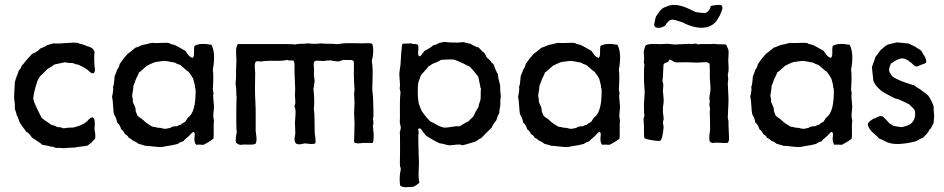

<svg xmlns="http://www.w3.org/2000/svg" viewBox="-20 -608 3943 802"><path d="M42 -154V-173Q39 -194 39 -198Q39 -209 39.5 -220Q40 -231 41 -244Q42 -257 42 -265Q43 -268 45.5 -277Q48 -286 50 -290Q53 -294 58 -313Q67 -321 70 -332L85 -350Q89 -356 99.5 -367Q110 -378 114 -383Q136 -391 148 -405Q171 -414 176 -419Q185 -421 204 -427Q224 -425 255 -428Q286 -431 304 -429Q309 -426 322.5 -423Q336 -420 341 -416Q365 -411 373 -397Q373 -393 375 -392Q372 -364 375 -332Q375 -330 376 -322.5Q377 -315 376 -310.5Q375 -306 371 -302Q361 -301 352.5 -310Q344 -319 340 -320Q336 -324 325 -329Q314 -334 310 -337Q304 -337 282 -345Q266 -344 252 -348L209 -339Q205 -338 200 -333.5Q195 -329 192 -328Q190 -327 184 -323.5Q178 -320 176 -317Q171 -313 162 -303.5Q153 -294 148 -290Q147 -288 137 -272Q119 -218 119 -194Q123 -175 154 -116Q160 -110 174.5 -100.5Q189 -91 195 -86Q206 -85 220 -77Q231 -78 245 -72Q269 -76 285 -75Q321 -83 341 -99Q344 -101 348.5 -106.5Q353 -112 357.5 -115Q362 -118 368 -118Q374 -112 375.5 -101.5Q377 -91 375.5 -80.5Q374 -70 376 -58Q378 -54 378 -44.5Q378 -35 378 -33Q377 -27 371 -22Q365 -17 364 -14Q348 -1 346 0Q338 2 320 4Q302 6 294 8Q252 10 248 11Q242 11 232 10Q222 9 215 10Q213 10 208.5 8Q204 6 201 5Q199 4 196 4.5Q193 5 192 5Q191 5 189 4L187 2L157 -3Q150 -10 134.5 -19.5Q119 -29 114 -33Q100 -54 89 -58Q87 -62 74 -79Q61 -96 58 -109Q57 -113 54 -119Q51 -125 50 -127Q49 -130 47.5 -136.5Q46 -143 44 -146Q44 -150 42 -154Z M869 -235 872 -216Q869 -212 871.5 -190Q874 -168 874 -163Q874 -157 872.5 -145Q871 -133 871 -123.5Q871 -114 874 -106Q872 -93 872.5 -67.5Q873 -42 872 -30Q866 -22 830 -3Q809 -5 800 -3Q792 -9 792 -30Q792 -33 793 -40Q794 -47 793 -51Q792 -55 789 -57Q783 -56 776 -47.5Q769 -39 767 -38Q766 -37 757.5 -30Q749 -23 746 -18Q733 -15 723 -7Q707 -2 672 3L657 6Q645 7 621.5 4Q598 1 587 1Q569 -5 559 -7Q547 -17 538 -19Q524 -31 518 -32Q515 -41 502 -48Q495 -63 486 -68Q481 -88 469 -96Q468 -111 456 -131Q454 -140 452.5 -166Q451 -192 448 -204Q455 -234 452 -246Q456 -252 457 -269Q458 -286 459 -290Q460 -293 464 -302Q468 -311 469 -317Q477 -325 480 -341Q483 -344 488.5 -352.5Q494 -361 496 -363Q512 -382 513 -383Q520 -387 546 -409Q552 -410 563 -415Q574 -420 579 -421L590 -423Q591 -423 601.5 -426Q612 -429 617 -429Q619 -429 624.5 -428.5Q630 -428 633 -428Q640 -428 660 -429Q680 -430 686 -428L694 -424L710 -420Q715 -418 754 -396Q756 -393 760 -387.5Q764 -382 766.5 -378.5Q769 -375 774 -371.5Q779 -368 784 -366Q791 -370 790.5 -388.5Q790 -407 792 -416Q814 -430 863 -421Q882 -386 869 -317Q873 -295 869 -235ZM787 -279 778 -294Q768 -307 768 -308Q761 -312 750 -322Q739 -332 734 -336Q714 -343 710 -347Q703 -347 691 -350Q679 -353 671 -353Q662 -354 648 -351.5Q634 -349 630 -349Q622 -347 608.5 -340.5Q595 -334 593 -333Q565 -307 560 -305Q559 -299 554 -290Q549 -281 548 -278Q537 -249 537 -248Q537 -239 534.5 -225.5Q532 -212 532 -207Q536 -191 535 -182Q537 -178 541 -168.5Q545 -159 546 -156Q546 -151 546.5 -146.5Q547 -142 548.5 -139Q550 -136 551.5 -132Q553 -128 554 -125Q558 -121 569 -113.5Q580 -106 584 -101Q592 -93 616 -79Q620 -79 642 -74Q648 -75 655.5 -72.5Q663 -70 669 -70Q673 -70 676 -70.5Q679 -71 682 -72Q685 -73 688 -73Q691 -73 695.5 -76.5Q700 -80 704 -79Q705 -80 708 -80.5Q711 -81 714 -80.5Q717 -80 720 -81Q726 -86 735 -87Q738 -91 754 -100Q756 -102 759.5 -108.5Q763 -115 765 -117Q799 -138 797 -237Q797 -239 795 -238Q795 -253 787 -279Z M1150 -424H1172Q1207 -424 1212 -422Q1221 -425 1238.5 -425Q1256 -425 1264 -427Q1298 -423 1321 -427Q1327 -425 1371 -425Q1373 -425 1381 -424Q1389 -423 1393 -424Q1394 -424 1415 -427Q1426 -428 1455 -427.5Q1484 -427 1496 -427Q1527 -429 1535 -425Q1544 -395 1533 -353Q1536 -336 1536.5 -317Q1537 -298 1536 -271.5Q1535 -245 1535 -233Q1535 -229 1536.5 -220Q1538 -211 1538 -206Q1539 -191 1539.5 -161.5Q1540 -132 1540 -123Q1540 -121 1539 -118.5Q1538 -116 1538 -115Q1538 -111 1539 -103.5Q1540 -96 1539.5 -90.5Q1539 -85 1537 -80Q1539 -75 1539 -66.5Q1539 -58 1541 -53Q1541 -16 1537 -11H1499Q1496 -11 1488 -10Q1480 -9 1476.5 -9Q1473 -9 1467.5 -10Q1462 -11 1459 -14Q1459 -25 1460 -52.5Q1461 -80 1461 -93Q1461 -100 1460 -114Q1459 -128 1459 -135Q1459 -142 1460 -156Q1461 -170 1461 -178Q1461 -184 1460 -197Q1459 -210 1459 -217Q1459 -220 1460 -225.5Q1461 -231 1461 -233Q1461 -238 1460 -248.5Q1459 -259 1459 -265Q1459 -270 1458.5 -280Q1458 -290 1458 -295Q1458 -298 1458.5 -324.5Q1459 -351 1456 -354Q1451 -357 1444 -357.5Q1437 -358 1430.5 -357.5Q1424 -357 1415 -358Q1412 -357 1404.5 -354.5Q1397 -352 1393 -351Q1389 -351 1377 -353L1360 -356Q1357 -355 1347 -355Q1337 -355 1333 -353Q1300 -356 1295 -353Q1291 -349 1290.5 -343Q1290 -337 1291 -327.5Q1292 -318 1292 -315Q1292 -311 1291.5 -304.5Q1291 -298 1291 -295Q1291 -291 1292.5 -283.5Q1294 -276 1294 -272Q1294 -264 1292 -254Q1292 -246 1289 -238Q1295 -188 1291 -153Q1294 -133 1294 -96Q1294 -59 1295 -49Q1300 -16 1297 -9Q1287 -4 1256 -9Q1251 -9 1242.5 -7Q1234 -5 1229.5 -5Q1225 -5 1217 -8Q1206 -18 1213 -45Q1214 -50 1213 -70Q1212 -90 1212 -94Q1212 -101 1213.5 -116.5Q1215 -132 1214.5 -143.5Q1214 -155 1210 -165Q1213 -171 1213.5 -177.5Q1214 -184 1213 -194.5Q1212 -205 1212 -209Q1212 -214 1212.5 -223Q1213 -232 1213 -236Q1213 -247 1211.5 -274Q1210 -301 1210 -313Q1212 -345 1207 -354Q1203 -356 1193 -355.5Q1183 -355 1180 -358Q1163 -353 1126.5 -354Q1090 -355 1072 -351Q1068 -351 1060 -352Q1052 -353 1049 -351Q1041 -343 1046 -307Q1046 -297 1045.5 -272.5Q1045 -248 1045 -236Q1045 -224 1045.5 -209.5Q1046 -195 1047 -177.5Q1048 -160 1048 -150V-61Q1048 -56 1050 -44Q1052 -32 1051.5 -23.5Q1051 -15 1048 -8Q1040 -3 1018 -4Q996 -5 985 -3Q977 -3 966 -12Q962 -28 969 -55Q967 -70 967 -98Q967 -126 967 -132Q967 -194 969 -202Q967 -203 967 -217Q967 -231 967 -233Q967 -234 964 -258Q964 -262 965 -272Q966 -282 966 -287V-315Q966 -321 967 -339Q968 -357 967 -367Q967 -371 966.5 -382Q966 -393 966 -398.5Q966 -404 968 -411.5Q970 -419 974 -424Z M2034 -345 2038 -343Q2040 -340 2042 -339Q2051 -311 2060 -298Q2060 -284 2069 -252Q2069 -226 2072 -205Q2070 -197 2070 -182Q2070 -167 2069 -161Q2069 -160 2067 -151.5Q2065 -143 2066 -138Q2056 -118 2053 -105Q2040 -90 2033 -74Q2011 -53 1990 -31Q1985 -30 1967 -17Q1963 -16 1942.5 -9.5Q1922 -3 1910 -1Q1906 -6 1884 -3.5Q1862 -1 1858 -1Q1852 -1 1838.5 -5Q1825 -9 1818 -9Q1803 -14 1760 -41Q1759 -42 1746 -58Q1744 -60 1742 -64Q1740 -68 1737 -70Q1734 -72 1730 -72Q1727 -70 1727 -67.5Q1727 -65 1728 -60.5Q1729 -56 1729 -53Q1726 -47 1728 9Q1730 65 1730 73Q1730 80 1729 98.5Q1728 117 1728.5 130Q1729 143 1732 155Q1728 159 1719 165Q1710 171 1708 172Q1705 172 1693 173Q1681 174 1675 174Q1669 174 1662 172.5Q1655 171 1651 166Q1647 128 1654 101Q1654 100 1654 97.5Q1654 95 1653.5 93.5Q1653 92 1652 89.5Q1651 87 1651 85Q1650 79 1650.5 58.5Q1651 38 1651 30Q1651 20 1651 -13Q1651 -46 1650 -57Q1654 -67 1654 -75Q1654 -80 1652 -86.5Q1650 -93 1650 -96Q1651 -121 1650.5 -140.5Q1650 -160 1650.5 -182.5Q1651 -205 1653 -222Q1653 -225 1651.5 -229.5Q1650 -234 1650 -236Q1649 -239 1650 -244.5Q1651 -250 1651 -252Q1651 -258 1649.5 -274Q1648 -290 1648 -298Q1648 -304 1653 -339Q1654 -350 1655 -372Q1656 -394 1658 -405Q1658 -416 1661 -425Q1666 -426 1677.5 -426Q1689 -426 1695 -427Q1698 -427 1702.5 -425Q1707 -423 1711 -424Q1719 -425 1725 -421Q1729 -416 1727 -397.5Q1725 -379 1730 -373Q1736 -372 1739.5 -377.5Q1743 -383 1744 -384Q1746 -387 1750 -391Q1754 -395 1755 -397Q1777 -407 1790 -419Q1801 -420 1817 -430Q1821 -429 1827 -431Q1833 -433 1834 -433Q1853 -430 1892 -430Q1896 -430 1902 -431Q1908 -432 1911 -432Q1917 -432 1928 -429Q1939 -426 1945 -425Q1948 -423 1954.5 -419.5Q1961 -416 1967 -413.5Q1973 -411 1979 -410Q1996 -391 2004 -386L2012 -370Q2014 -367 2020 -362Q2026 -357 2028 -354Q2030 -353 2031.5 -349.5Q2033 -346 2034 -345ZM1978 -287Q1972 -296 1960 -309.5Q1948 -323 1943 -329Q1890 -356 1875 -359Q1867 -361 1822 -358Q1816 -353 1801 -347Q1786 -341 1784 -340Q1781 -336 1770 -331Q1765 -323 1753.5 -311Q1742 -299 1738 -293Q1737 -289 1727 -263Q1722 -215 1729 -176Q1730 -175 1734.5 -161.5Q1739 -148 1743 -142Q1748 -134 1763 -116Q1775 -104 1777 -101Q1785 -98 1798.5 -90Q1812 -82 1818 -80Q1831 -76 1834 -75Q1844 -74 1865.5 -78Q1887 -82 1899 -80Q1905 -83 1917.5 -91Q1930 -99 1938 -102Q1943 -109 1956 -120Q1968 -145 1979 -162Q1979 -168 1982.5 -177.5Q1986 -187 1987 -191Q1988 -198 1988 -214.5Q1988 -231 1989 -239Q1989 -241 1987 -241Q1986 -250 1982.5 -264.5Q1979 -279 1978 -287Z M2565 -235 2568 -216Q2565 -212 2567.5 -190Q2570 -168 2570 -163Q2570 -157 2568.5 -145Q2567 -133 2567 -123.5Q2567 -114 2570 -106Q2568 -93 2568.5 -67.5Q2569 -42 2568 -30Q2562 -22 2526 -3Q2505 -5 2496 -3Q2488 -9 2488 -30Q2488 -33 2489 -40Q2490 -47 2489 -51Q2488 -55 2485 -57Q2479 -56 2472 -47.5Q2465 -39 2463 -38Q2462 -37 2453.5 -30Q2445 -23 2442 -18Q2429 -15 2419 -7Q2403 -2 2368 3L2353 6Q2341 7 2317.5 4Q2294 1 2283 1Q2265 -5 2255 -7Q2243 -17 2234 -19Q2220 -31 2214 -32Q2211 -41 2198 -48Q2191 -63 2182 -68Q2177 -88 2165 -96Q2164 -111 2152 -131Q2150 -140 2148.5 -166Q2147 -192 2144 -204Q2151 -234 2148 -246Q2152 -252 2153 -269Q2154 -286 2155 -290Q2156 -293 2160 -302Q2164 -311 2165 -317Q2173 -325 2176 -341Q2179 -344 2184.5 -352.5Q2190 -361 2192 -363Q2208 -382 2209 -383Q2216 -387 2242 -409Q2248 -410 2259 -415Q2270 -420 2275 -421L2286 -423Q2287 -423 2297.5 -426Q2308 -429 2313 -429Q2315 -429 2320.5 -428.5Q2326 -428 2329 -428Q2336 -428 2356 -429Q2376 -430 2382 -428L2390 -424L2406 -420Q2411 -418 2450 -396Q2452 -393 2456 -387.5Q2460 -382 2462.5 -378.5Q2465 -375 2470 -371.5Q2475 -368 2480 -366Q2487 -370 2486.5 -388.5Q2486 -407 2488 -416Q2510 -430 2559 -421Q2578 -386 2565 -317Q2569 -295 2565 -235ZM2483 -279 2474 -294Q2464 -307 2464 -308Q2457 -312 2446 -322Q2435 -332 2430 -336Q2410 -343 2406 -347Q2399 -347 2387 -350Q2375 -353 2367 -353Q2358 -354 2344 -351.5Q2330 -349 2326 -349Q2318 -347 2304.5 -340.5Q2291 -334 2289 -333Q2261 -307 2256 -305Q2255 -299 2250 -290Q2245 -281 2244 -278Q2233 -249 2233 -248Q2233 -239 2230.5 -225.5Q2228 -212 2228 -207Q2232 -191 2231 -182Q2233 -178 2237 -168.5Q2241 -159 2242 -156Q2242 -151 2242.5 -146.5Q2243 -142 2244.5 -139Q2246 -136 2247.5 -132Q2249 -128 2250 -125Q2254 -121 2265 -113.5Q2276 -106 2280 -101Q2288 -93 2312 -79Q2316 -79 2338 -74Q2344 -75 2351.5 -72.5Q2359 -70 2365 -70Q2369 -70 2372 -70.5Q2375 -71 2378 -72Q2381 -73 2384 -73Q2387 -73 2391.5 -76.5Q2396 -80 2400 -79Q2401 -80 2404 -80.5Q2407 -81 2410 -80.5Q2413 -80 2416 -81Q2422 -86 2431 -87Q2434 -91 2450 -100Q2452 -102 2455.5 -108.5Q2459 -115 2461 -117Q2495 -138 2493 -237Q2493 -239 2491 -238Q2491 -253 2483 -279Z M2946 -573 2949 -583Q2955 -585 2972.5 -587Q2990 -589 2996 -584Q2997 -582 2998 -573Q2998 -572 2993 -558.5Q2988 -545 2985 -540Q2983 -537 2979 -530.5Q2975 -524 2972 -519.5Q2969 -515 2965 -512Q2955 -502 2938 -496Q2899 -484 2844 -508Q2835 -514 2820.5 -518Q2806 -522 2800 -525Q2800 -524 2797.5 -524.5Q2795 -525 2792 -526H2790Q2787 -525 2784.5 -525.5Q2782 -526 2779 -524Q2766 -515 2762 -506Q2761 -501 2748 -495.5Q2735 -490 2723 -492.5Q2711 -495 2713 -509Q2719 -538 2720 -539Q2736 -564 2745 -571Q2750 -576 2773 -584Q2806 -595 2858 -571Q2865 -567 2871 -564.5Q2877 -562 2885 -558L2904 -555Q2906 -555 2916.5 -554Q2927 -553 2930 -555Q2944 -565 2946 -573ZM2749 -96 2752 -77Q2747 -23 2737 -20Q2730 -18 2704.5 -22Q2679 -26 2672 -31Q2670 -34 2670 -56.5Q2670 -79 2670 -82Q2670 -86 2669 -95.5Q2668 -105 2668.5 -111.5Q2669 -118 2672 -124Q2670 -133 2670 -150V-161Q2669 -171 2671 -192Q2673 -213 2673 -222Q2673 -230 2671.5 -246.5Q2670 -263 2670 -271Q2670 -276 2670 -286Q2670 -296 2670 -304Q2670 -312 2670 -320Q2670 -323 2671 -329Q2672 -335 2671.5 -339Q2671 -343 2669 -347Q2672 -358 2669 -394Q2673 -413 2678 -419Q2689 -426 2725 -424Q2733 -423 2747 -424Q2761 -425 2768 -425Q2773 -425 2783 -423.5Q2793 -422 2798 -422Q2808 -422 2829 -423.5Q2850 -425 2861 -425Q2862 -425 2865 -424.5Q2868 -424 2870 -424Q2872 -424 2877.5 -425Q2883 -426 2887.5 -425.5Q2892 -425 2896 -422Q2904 -425 2927.5 -424Q2951 -423 2962 -425Q2970 -423 2987 -423Q3004 -423 3012 -422Q3015 -420 3023 -399Q3024 -390 3023 -375Q3022 -360 3022 -356Q3022 -349 3023 -334.5Q3024 -320 3023 -312Q3023 -308 3021.5 -303Q3020 -298 3020 -296Q3020 -293 3021 -287Q3022 -281 3022 -277Q3022 -274 3021 -268Q3020 -262 3020 -260Q3020 -249 3021.5 -227.5Q3023 -206 3023 -195Q3023 -183 3022.5 -170Q3022 -157 3021 -141Q3020 -125 3020 -116Q3020 -113 3021.5 -108.5Q3023 -104 3023 -102Q3022 -97 3025 -39Q3027 -17 3019 -11Q3012 -10 2991 -11.5Q2970 -13 2960 -11Q2955 -10 2950.5 -13Q2946 -16 2945 -16Q2940 -30 2946 -64V-85Q2946 -93 2945.5 -111Q2945 -129 2945 -138Q2944 -141 2945 -146Q2946 -151 2946 -153Q2946 -156 2944.5 -162Q2943 -168 2943 -172Q2943 -174 2944 -178Q2945 -182 2945 -184Q2943 -194 2943 -197Q2943 -203 2945.5 -216.5Q2948 -230 2948 -238Q2948 -245 2946.5 -260.5Q2945 -276 2945 -284Q2945 -288 2945 -313.5Q2945 -339 2943 -343Q2938 -347 2932 -348Q2926 -349 2916.5 -348Q2907 -347 2904 -347Q2894 -346 2874 -347Q2854 -348 2847 -348H2839Q2835 -348 2820.5 -347.5Q2806 -347 2801 -348Q2796 -349 2789.5 -353.5Q2783 -358 2779 -359Q2775 -359 2773 -353.5Q2771 -348 2766 -348Q2753 -343 2752 -340Q2751 -334 2750 -307.5Q2749 -281 2747 -268Q2750 -263 2750.5 -257Q2751 -251 2750 -242.5Q2749 -234 2749 -230Q2749 -223 2751 -206.5Q2753 -190 2752 -181Q2752 -177 2750.5 -169Q2749 -161 2749 -157Q2748 -141 2752 -115Q2753 -111 2751 -105Q2749 -99 2749 -96Z M3535 -235 3538 -216Q3535 -212 3537.5 -190Q3540 -168 3540 -163Q3540 -157 3538.5 -145Q3537 -133 3537 -123.5Q3537 -114 3540 -106Q3538 -93 3538.5 -67.5Q3539 -42 3538 -30Q3532 -22 3496 -3Q3475 -5 3466 -3Q3458 -9 3458 -30Q3458 -33 3459 -40Q3460 -47 3459 -51Q3458 -55 3455 -57Q3449 -56 3442 -47.5Q3435 -39 3433 -38Q3432 -37 3423.5 -30Q3415 -23 3412 -18Q3399 -15 3389 -7Q3373 -2 3338 3L3323 6Q3311 7 3287.5 4Q3264 1 3253 1Q3235 -5 3225 -7Q3213 -17 3204 -19Q3190 -31 3184 -32Q3181 -41 3168 -48Q3161 -63 3152 -68Q3147 -88 3135 -96Q3134 -111 3122 -131Q3120 -140 3118.5 -166Q3117 -192 3114 -204Q3121 -234 3118 -246Q3122 -252 3123 -269Q3124 -286 3125 -290Q3126 -293 3130 -302Q3134 -311 3135 -317Q3143 -325 3146 -341Q3149 -344 3154.5 -352.5Q3160 -361 3162 -363Q3178 -382 3179 -383Q3186 -387 3212 -409Q3218 -410 3229 -415Q3240 -420 3245 -421L3256 -423Q3257 -423 3267.5 -426Q3278 -429 3283 -429Q3285 -429 3290.5 -428.5Q3296 -428 3299 -428Q3306 -428 3326 -429Q3346 -430 3352 -428L3360 -424L3376 -420Q3381 -418 3420 -396Q3422 -393 3426 -387.5Q3430 -382 3432.5 -378.5Q3435 -375 3440 -371.5Q3445 -368 3450 -366Q3457 -370 3456.5 -388.5Q3456 -407 3458 -416Q3480 -430 3529 -421Q3548 -386 3535 -317Q3539 -295 3535 -235ZM3453 -279 3444 -294Q3434 -307 3434 -308Q3427 -312 3416 -322Q3405 -332 3400 -336Q3380 -343 3376 -347Q3369 -347 3357 -350Q3345 -353 3337 -353Q3328 -354 3314 -351.5Q3300 -349 3296 -349Q3288 -347 3274.5 -340.5Q3261 -334 3259 -333Q3231 -307 3226 -305Q3225 -299 3220 -290Q3215 -281 3214 -278Q3203 -249 3203 -248Q3203 -239 3200.5 -225.5Q3198 -212 3198 -207Q3202 -191 3201 -182Q3203 -178 3207 -168.5Q3211 -159 3212 -156Q3212 -151 3212.5 -146.5Q3213 -142 3214.5 -139Q3216 -136 3217.5 -132Q3219 -128 3220 -125Q3224 -121 3235 -113.5Q3246 -106 3250 -101Q3258 -93 3282 -79Q3286 -79 3308 -74Q3314 -75 3321.5 -72.5Q3329 -70 3335 -70Q3339 -70 3342 -70.5Q3345 -71 3348 -72Q3351 -73 3354 -73Q3357 -73 3361.5 -76.5Q3366 -80 3370 -79Q3371 -80 3374 -80.5Q3377 -81 3380 -80.5Q3383 -80 3386 -81Q3392 -86 3401 -87Q3404 -91 3420 -100Q3422 -102 3425.5 -108.5Q3429 -115 3431 -117Q3465 -138 3463 -237Q3463 -239 3461 -238Q3461 -253 3453 -279Z M3636 -369 3660 -401Q3664 -403 3671.5 -410Q3679 -417 3685 -420Q3692 -424 3728 -431Q3775 -426 3776 -426Q3779 -424 3788.5 -420Q3798 -416 3803 -413Q3806 -410 3815 -405Q3824 -400 3827 -397Q3830 -394 3834 -386Q3838 -378 3841 -375Q3850 -358 3849 -349Q3848 -346 3845 -344Q3842 -342 3838 -341Q3834 -340 3832 -339Q3829 -338 3820 -334Q3811 -330 3809 -330Q3807 -330 3801 -332Q3770 -363 3751 -364Q3732 -365 3701 -342Q3701 -341 3697 -331Q3693 -321 3694 -312Q3695 -306 3700 -300Q3705 -294 3706 -290Q3730 -271 3800 -251Q3804 -246 3815 -240Q3826 -234 3830 -230Q3850 -216 3858 -208Q3874 -183 3880 -163Q3880 -137 3882 -128Q3883 -124 3882 -123Q3882 -118 3880 -96Q3879 -92 3874.5 -84Q3870 -76 3868 -71Q3863 -69 3859.5 -61Q3856 -53 3852 -51Q3852 -48 3848 -45.5Q3844 -43 3844 -41Q3838 -37 3836 -33Q3835 -34 3833 -32Q3829 -31 3818 -24.5Q3807 -18 3799 -16Q3770 -9 3743 -7Q3716 -5 3698 -10Q3688 -12 3674 -19.5Q3660 -27 3652 -29Q3649 -34 3638.5 -43Q3628 -52 3625 -55Q3605 -75 3605 -89Q3605 -95 3617 -104.5Q3629 -114 3635 -114Q3638 -115 3646 -119.5Q3654 -124 3661 -123Q3665 -124 3672 -117Q3677 -113 3685 -104Q3693 -95 3696 -92Q3701 -90 3712 -82Q3742 -77 3747 -77Q3766 -81 3777.5 -86.5Q3789 -92 3797 -106.5Q3805 -121 3802 -144Q3800 -149 3796 -154Q3792 -159 3786 -164Q3780 -169 3778 -172Q3772 -175 3760 -181Q3748 -187 3738.5 -191Q3729 -195 3718 -197Q3715 -199 3703 -205Q3691 -211 3686.5 -213.5Q3682 -216 3672.5 -221.5Q3663 -227 3658 -231.5Q3653 -236 3646.5 -242.5Q3640 -249 3635.5 -256Q3631 -263 3628 -271L3622 -328Q3624 -335 3629.5 -348.5Q3635 -362 3636 -369Z"/></svg>

Font: FuturaRenner
Style: Regular
Weight: 400
Designer: Bastien Sozeau
Foundry: NBR — Bastien Sozeau
Version: Version 2.001;PS 002.001;hotconv 1.0.88;makeotf.lib2.5.64775